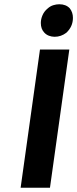

<svg xmlns="http://www.w3.org/2000/svg" viewBox="-20 -883 363 903"><path d="M204 -843Q216 -854 230.5 -858.5Q245 -863 259 -863Q290 -863 308 -844Q323 -825 323 -799Q323 -758 292 -729Q267 -710 237 -710Q223 -710 210 -715Q197 -720 188 -730Q172 -747 172 -775Q172 -793 180 -811.5Q188 -830 204 -843ZM215 0H77L168 -650H306Z"/></svg>

Font: Arsenal SC
Style: Bold Italic
Weight: 700
Italic angle: -9.10001°
Designer: Andrij Shevchenko
Foundry: Stairsfor
Version: Version 2.001; ttfautohint (v1.8.4.7-5d5b)